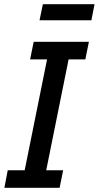

<svg xmlns="http://www.w3.org/2000/svg" viewBox="-20 -898 472 918"><path d="M1 0 17 -84H98L205 -614H124L141 -698H405L388 -614H308L201 -84H282L265 0ZM185 -878H432L417 -801H169Z"/></svg>

Font: IBM Plex Sans Cond Medm
Style: Italic
Weight: 500
Width: 3
Italic angle: -11°
Designer: Mike Abbink, Paul van der Laan, Pieter van Rosmalen
Foundry: Bold Monday
Version: Version 1.3